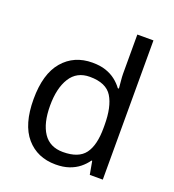

<svg xmlns="http://www.w3.org/2000/svg" viewBox="-139 -868 893 985"><g transform="rotate(20 307.5 -375.0)"><path d="M275 10Q175 10 115 -59.5Q55 -129 55 -267Q55 -405 115.5 -475.5Q176 -546 276 -546Q318 -546 349 -535.5Q380 -525 403 -507Q426 -489 442 -467H448Q447 -480 444.5 -505.5Q442 -531 442 -546V-760H530V0H459L446 -72H442Q426 -49 403 -30.5Q380 -12 348.5 -1Q317 10 275 10ZM289 -63Q374 -63 408.5 -109.5Q443 -156 443 -250V-266Q443 -366 410 -419.5Q377 -473 288 -473Q217 -473 181.5 -416.5Q146 -360 146 -265Q146 -169 181.5 -116Q217 -63 289 -63Z"/></g></svg>

Font: hexlsinhala05
Style: Book
Weight: 400
Designer: Jelle Bosma - Monotype Design Team
Foundry: Monotype Imaging Inc.
Version: Version 2.003